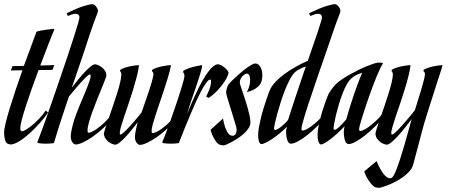

<svg xmlns="http://www.w3.org/2000/svg" viewBox="-55 -690 2171 926"><path d="M207 -547.9Q201.2 -534.2 193.6 -515.1Q186 -496.1 177.2 -473.6Q168.5 -451.2 158.9 -425.8Q149.4 -400.4 139.2 -374L207 -376L198.2 -353L130.9 -352.1Q114.3 -307.6 98.6 -263.4Q83 -219.2 70.6 -181.2Q58.1 -143.1 50.5 -114.3Q43 -85.4 43 -71.8Q43 -63.5 44.9 -60.3Q46.9 -57.1 53.2 -57.1Q57.1 -57.1 69.6 -64.2Q82 -71.3 98.4 -84.5Q114.7 -97.7 132.6 -116.2Q150.4 -134.8 166 -157.2L176.8 -147Q159.7 -122.1 135.5 -95Q111.3 -67.9 85.9 -45.2Q60.5 -22.5 36.4 -7.8Q12.2 6.8 -4.9 6.8Q-7.3 6.8 -14.2 4.6Q-21 2.4 -24.9 -2Q-27.8 -5.9 -31.5 -18.6Q-35.2 -31.2 -35.2 -51.8Q-35.2 -65.9 -27.6 -97.2Q-20 -128.4 -7.6 -169.4Q4.9 -210.4 20.8 -257.6Q36.6 -304.7 53.2 -351.1L-2.9 -350.1L4.9 -371.1L60.1 -372.1L121.1 -537.1Q130.4 -540.5 144.5 -543Q158.7 -545.4 172.4 -547.4Q188.5 -549.3 205.1 -550.8Q205.1 -549.8 206.1 -549.3Q207 -548.8 207 -547.9Z M328.1 -605Q328.1 -615.7 322.5 -619.9Q316.9 -624 308.6 -623.5Q300.3 -623 290.5 -619.9Q280.8 -616.7 272.5 -612.8L266.1 -626Q315.9 -650.4 347.4 -660.2Q378.9 -669.9 391.1 -669.9Q394.5 -669.9 399.2 -667.2Q403.8 -664.6 407.7 -659.7Q411.6 -654.8 414.6 -648.7Q417.5 -642.6 417.5 -636.2Q417.5 -632.3 406.2 -603.8Q395 -575.2 379.4 -528.8Q366.7 -489.3 355 -454.3Q343.3 -419.4 332.5 -387.5Q321.8 -355.5 311.5 -325.9Q301.3 -296.4 291 -267.1Q306.2 -286.6 322.8 -306.9Q339.4 -327.1 354.5 -343.3Q369.6 -359.4 382.6 -369.6Q395.5 -379.9 404.3 -379.9Q407.7 -379.9 416.3 -376.7Q424.8 -373.5 434.1 -366.9Q443.4 -360.4 450.4 -350.3Q457.5 -340.3 458 -326.2Q458 -321.3 451.2 -303.7Q444.3 -286.1 434.3 -261.7Q424.3 -237.3 412.6 -208.5Q400.9 -179.7 390.9 -151.9Q380.9 -124 374 -100.1Q367.2 -76.2 367.2 -61Q367.2 -55.2 368.4 -52.5Q369.6 -49.8 374 -49.8Q379.4 -50.3 390.1 -55.4Q400.9 -60.5 415 -70.8Q429.2 -81.1 445.6 -95.9Q461.9 -110.8 478 -130.9L489.3 -121.1Q468.8 -95.2 443.1 -72Q417.5 -48.8 392.6 -31.2Q367.7 -13.7 345.7 -3.4Q323.7 6.8 310.1 6.8Q307.6 6.8 303.7 4.9Q299.8 2.9 295.9 -1.5Q292 -5.9 289.1 -13.7Q286.1 -21.5 286.1 -33.2Q286.1 -39.1 287.6 -48.1Q289.1 -57.1 291 -66.7Q293 -76.2 295.2 -84.2Q297.4 -92.3 298.3 -96.2Q302.7 -113.3 310.8 -134.5Q318.8 -155.8 328.1 -178.7Q337.4 -201.7 347.2 -224.4Q356.9 -247.1 364.7 -266.8Q372.6 -286.6 377.4 -301.5Q382.3 -316.4 382.3 -324.2Q382.3 -331.1 378.4 -331.1Q375 -331.1 368.2 -325.4Q361.3 -319.8 352.3 -310.5Q343.3 -301.3 333 -289.8Q322.8 -278.3 312.5 -266.4Q302.2 -254.4 293.2 -243.4Q284.2 -232.4 277.3 -224.1Q260.3 -173.8 242.4 -119.9Q224.6 -65.9 205.1 0Q199.7 1 193.4 1.5Q182.1 2.9 164.1 2.9Q155.8 2.9 146.5 2.2Q137.2 1.5 128.4 0L125 -4.9Q127.4 -9.8 137.7 -36.9Q147.9 -64 162.8 -105.5Q177.7 -147 195.6 -198.7Q213.4 -250.5 231.9 -304.2Q250.5 -357.9 267.8 -409.7Q285.2 -461.4 298.6 -503.2Q312 -544.9 320.1 -572.3Q328.1 -599.6 328.1 -605Z M607.4 -94.2Q607.4 -94.7 607.9 -96.2Q608.4 -97.2 609.4 -101.1Q594.2 -81.5 578.6 -62Q563 -42.5 548.3 -27.1Q533.7 -11.7 521.2 -2Q508.8 7.8 500.5 7.8Q497.1 7.8 488.3 4.9Q479.5 2 470.5 -4.6Q461.4 -11.2 454.1 -21.5Q446.8 -31.7 446.3 -45.9Q446.3 -50.8 452.4 -69.8Q458.5 -88.9 468 -116Q477.5 -143.1 488.3 -174.6Q499 -206.1 508.5 -236.1Q518.1 -266.1 524.2 -291.5Q530.3 -316.9 530.3 -331.1Q530.3 -335 529.3 -337.9Q528.3 -340.8 527.3 -342.8Q525.9 -344.7 524.4 -346.2V-353Q535.2 -359.9 550.3 -364.5Q565.4 -369.1 579.6 -371.6Q595.7 -374.5 613.3 -376L615.2 -373Q611.8 -347.2 603.5 -315.7Q595.2 -284.2 585 -251.2Q574.7 -218.3 563.7 -186Q552.7 -153.8 543.5 -126.5Q534.2 -99.1 528.3 -78.4Q522.5 -57.6 522.5 -47.9Q522.5 -41 526.4 -41Q529.8 -41 536.6 -46.6Q543.5 -52.2 552.5 -61.3Q561.5 -70.3 571.8 -81.5Q582 -92.8 592.3 -104.7Q602.5 -116.7 611.6 -127.7Q620.6 -138.7 627.4 -147Q635.3 -168.9 644.5 -195.8Q653.8 -222.7 662.4 -248Q670.9 -273.4 677 -294.9Q683.1 -316.4 684.6 -328.1Q685.5 -333.5 684.6 -336.7Q683.6 -339.8 682.1 -342.3Q680.2 -344.7 678.2 -346.2V-353Q689.5 -359.9 704.6 -364.5Q719.7 -369.1 733.9 -371.6Q750 -374.5 767.6 -376L769.5 -373Q764.2 -347.2 755.1 -316.9Q746.1 -286.6 735.6 -255.1Q725.1 -223.6 714.6 -193.1Q704.1 -162.6 695.6 -136.2Q687 -109.9 681.6 -89.6Q676.3 -69.3 676.3 -59.1Q676.3 -52.7 677.5 -50.3Q678.7 -47.9 683.6 -47.9Q688.5 -48.3 699.5 -53.5Q710.4 -58.6 724.6 -68.8Q738.8 -79.1 755.1 -94Q771.5 -108.9 787.6 -128.9L798.3 -119.1Q777.8 -93.3 752.4 -70.1Q727.1 -46.9 701.9 -29.3Q676.8 -11.7 654.8 -1.5Q632.8 8.8 619.6 8.8Q617.2 8.8 613.3 6.8Q609.4 4.9 605.5 0.5Q601.6 -3.9 598.6 -11.5Q595.7 -19 595.7 -30.8Q595.7 -36.6 597.2 -45.9Q598.6 -55.2 600.6 -64.7Q602.5 -74.2 604.5 -82.3Q606.4 -90.3 607.4 -94.2Z M807.6 0Q802.2 1 795.9 1.5Q784.7 2.9 766.6 2.9Q758.3 2.9 749 2.2Q739.7 1.5 730.5 0L727.5 -4.9Q730 -9.8 736.1 -24.9Q742.2 -40 750.2 -61.5Q758.3 -83 767.6 -109.4Q776.9 -135.7 786.4 -163.1Q795.9 -190.4 804.4 -216.8Q813 -243.2 819.8 -265.1Q826.7 -287.1 830.6 -302.5Q834.5 -317.9 834.5 -323.2Q834.5 -328.6 833.5 -331.5Q832.5 -334.5 831.5 -336.9Q830.1 -338.9 828.6 -340.8V-348.1Q839.8 -355 854.7 -360.4Q869.6 -365.7 883.8 -369.1Q899.9 -373 917.5 -376L919.9 -373Q919.9 -368.7 917.7 -359.4Q915.5 -350.1 912.1 -338.6Q908.7 -327.1 904.8 -314.9Q900.9 -302.7 897.2 -292Q893.6 -281.2 890.9 -273.4Q888.2 -265.6 887.7 -263.2Q877 -234.4 866.7 -202.6Q856.4 -170.9 846.7 -139.2Q857.9 -167 870.4 -195.6Q882.8 -224.1 895.5 -250.7Q908.2 -277.3 921.6 -301Q935.1 -324.7 947.8 -342Q960.4 -359.4 972.9 -369.6Q985.4 -379.9 996.6 -379.9Q1000 -379.9 1006.8 -377.2Q1013.7 -374.5 1021 -369.6Q1028.3 -364.7 1035.4 -357.7Q1042.5 -350.6 1046.9 -341.8Q1048.8 -338.9 1043.5 -325.4Q1038.1 -312 1025.9 -293.7Q1013.7 -275.4 995.1 -255.1Q976.6 -234.9 951.7 -217.8L939.5 -224.1Q947.3 -240.2 951.9 -251.7Q956.5 -263.2 959 -271.7Q961.4 -280.3 962.2 -286.6Q962.9 -293 962.9 -298.8Q962.9 -306.2 958.5 -306.2Q951.7 -306.2 941.2 -292.7Q930.7 -279.3 918.2 -256.3Q905.8 -233.4 891.8 -202.9Q877.9 -172.4 863.5 -138.4Q849.1 -104.5 834.7 -68.8Q820.3 -33.2 807.6 0Z M1175.8 -383.8Q1186 -383.8 1193.4 -376.7Q1200.7 -369.6 1205.1 -358.4Q1209.5 -347.2 1210.2 -332.5Q1210.9 -317.9 1207.5 -303.2Q1203.6 -285.6 1192.1 -274.7Q1180.7 -263.7 1168 -257.3Q1153.3 -250 1135.7 -246.1Q1146 -265.6 1148.7 -279.3Q1151.4 -293 1151.4 -305.2Q1151.4 -310.1 1150.6 -315.2Q1149.9 -320.3 1148.2 -324.7Q1146.5 -329.1 1143.6 -332Q1140.6 -335 1136.7 -335Q1132.3 -335 1126.2 -331.8Q1120.1 -328.6 1114.5 -322.8Q1108.9 -316.9 1105.2 -308.8Q1101.6 -300.8 1101.6 -291Q1101.6 -287.1 1105.5 -275.4Q1109.4 -263.7 1115 -246.8Q1120.6 -230 1127.2 -210Q1133.8 -189.9 1139.4 -169.9Q1145 -149.9 1148.9 -131.3Q1152.8 -112.8 1152.8 -99.1Q1152.8 -85.4 1144 -72Q1135.3 -58.6 1122.1 -46.4Q1108.9 -34.2 1093 -23.7Q1077.1 -13.2 1062.7 -5.4Q1048.3 2.4 1037.8 6.8Q1027.3 11.2 1024.4 11.2Q1020 11.2 1012.7 10Q1005.4 8.8 1000.5 5.9Q995.1 2.9 989.3 -4.4Q983.4 -11.7 977.8 -21.5Q972.2 -31.2 967.5 -42.5Q962.9 -53.7 960.4 -64L1020.5 -118.2Q1024.4 -94.7 1030.8 -76.7Q1033.7 -68.8 1037.1 -61.3Q1040.5 -53.7 1044.9 -47.9Q1049.3 -42 1054.7 -38.6Q1060.1 -35.2 1066.4 -35.2Q1076.2 -35.2 1081.3 -43.7Q1086.4 -52.2 1086.4 -64.9Q1086.4 -68.8 1082.8 -82.8Q1079.1 -96.7 1073.2 -115.2Q1067.4 -133.8 1061 -155Q1054.7 -176.3 1048.8 -194.6Q1043 -212.9 1039.3 -226.1Q1035.6 -239.3 1035.6 -242.2Q1035.6 -250.5 1038.8 -263.2Q1042 -275.9 1048.8 -285.2Q1051.3 -288.6 1060.1 -297.4Q1068.8 -306.2 1080.8 -317.1Q1092.8 -328.1 1106.4 -339.8Q1120.1 -351.6 1133.5 -361.3Q1147 -371.1 1158 -377.4Q1168.9 -383.8 1175.8 -383.8Z M1497.6 -605Q1497.6 -615.7 1491.9 -619.9Q1486.3 -624 1478 -623.5Q1469.7 -623 1460 -619.9Q1450.2 -616.7 1441.9 -612.8L1435.5 -626Q1485.8 -650.4 1517.3 -660.2Q1548.8 -669.9 1560.5 -669.9Q1564 -669.9 1568.6 -667.2Q1573.2 -664.6 1577.1 -659.7Q1581.1 -654.8 1584 -648.7Q1586.9 -642.6 1586.9 -636.2Q1586.9 -632.3 1575.7 -603.8Q1564.5 -575.2 1548.8 -528.8Q1539.6 -501.5 1528.3 -468.8Q1517.1 -436 1504.6 -400.6Q1492.2 -365.2 1479.7 -328.6Q1467.3 -292 1455.6 -257.3Q1443.8 -222.7 1433.3 -191.2Q1422.9 -159.7 1415.3 -134.8Q1407.7 -109.9 1403.3 -92.5Q1398.9 -75.2 1398.9 -68.8Q1398.9 -60.1 1405.8 -60.1Q1411.1 -60.5 1421.9 -65.7Q1432.6 -70.8 1446.5 -81.1Q1460.4 -91.3 1476.8 -106.2Q1493.2 -121.1 1509.8 -141.1L1520.5 -130.9Q1499 -105 1474.6 -80.8Q1450.2 -56.6 1426.5 -38.1Q1402.8 -19.5 1382.1 -8.3Q1361.3 2.9 1347.7 2.9Q1340.8 2.9 1336.4 -3.2Q1332 -9.3 1329.3 -18.6Q1326.7 -27.8 1325.7 -38.1Q1324.7 -48.3 1324.7 -57.1Q1324.7 -61 1325.9 -66.2Q1327.1 -71.3 1328.6 -79.1Q1312.5 -62 1293.7 -46.6Q1274.9 -31.2 1257.6 -19.8Q1240.2 -8.3 1226.3 -1.7Q1212.4 4.9 1206.5 4.9Q1201.2 4.9 1198 0.2Q1194.8 -4.4 1193.1 -11Q1191.4 -17.6 1190.7 -24.7Q1189.9 -31.7 1189.9 -37.1Q1189.9 -54.2 1193.8 -76.2Q1197.8 -98.1 1203.4 -121.6Q1209 -145 1216.1 -167.7Q1223.1 -190.4 1229.5 -209.2Q1235.8 -228 1240.7 -241Q1245.6 -253.9 1247.6 -257.8Q1256.3 -276.9 1274.4 -295.9Q1292.5 -314.9 1316.9 -333Q1341.3 -351.1 1370.4 -367.4Q1399.4 -383.8 1429.7 -397Q1443.4 -437 1455.8 -472.9Q1468.3 -508.8 1477.5 -536.6Q1486.8 -564.5 1492.2 -582.5Q1497.6 -600.6 1497.6 -605ZM1334 -110.8Q1342.8 -138.2 1353 -169.7Q1363.3 -201.2 1374.3 -234.4Q1385.3 -267.6 1397 -301.8Q1408.7 -335.9 1419.9 -369.1Q1406.2 -365.2 1392.8 -358.2Q1379.4 -351.1 1371.6 -345.2Q1358.9 -335.4 1345.9 -312.3Q1333 -289.1 1321.3 -260Q1309.6 -231 1299.6 -199.7Q1289.6 -168.5 1282.2 -141.4Q1274.9 -114.3 1270.8 -95.5Q1266.6 -76.7 1266.6 -73.2Q1266.6 -69.3 1267.3 -66.2Q1268.1 -63 1272 -63Q1275.9 -63 1283.2 -66.9Q1290.5 -70.8 1299.1 -77.4Q1307.6 -84 1316.9 -92.8Q1326.2 -101.6 1334 -110.8Z M1798.8 -128.9Q1777.3 -103 1752.7 -78.9Q1728 -54.7 1704.3 -36.1Q1680.7 -17.6 1660.2 -6.3Q1639.6 4.9 1626 4.9Q1623 4.9 1618.7 2.2Q1614.3 -0.5 1612.8 -2.9Q1607.4 -12.7 1605.2 -27.6Q1603 -42.5 1603 -55.2Q1603 -59.1 1604.2 -66.2Q1605.5 -73.2 1606.9 -81.1Q1590.8 -64 1573.5 -48.1Q1556.2 -32.2 1540.3 -20Q1524.4 -7.8 1512 -0.5Q1499.5 6.8 1493.7 6.8Q1489.7 6.8 1487.1 3.9Q1484.4 1 1482.2 -3.9Q1480 -8.8 1478.8 -14.2Q1477.5 -19.5 1477.1 -24.9Q1475.6 -42 1478.3 -62.3Q1481 -82.5 1485.8 -103.5Q1490.7 -124.5 1496.8 -144.8Q1502.9 -165 1508.8 -181.9Q1514.6 -198.7 1519 -210.4Q1523.4 -222.2 1524.9 -226.1Q1526.9 -231.9 1531.5 -240Q1536.1 -248 1542 -256.1Q1547.9 -264.2 1554 -271.7Q1560.1 -279.3 1565.9 -285.2Q1576.7 -295.4 1593.8 -307.1Q1610.8 -318.8 1631.1 -330.1Q1651.4 -341.3 1672.9 -352.1Q1694.3 -362.8 1713.6 -370.6Q1732.9 -378.4 1748 -383.3Q1763.2 -388.2 1771 -388.2Q1777.8 -388.2 1783 -387.7Q1788.1 -387.2 1791 -386.2L1792 -383.8Q1786.6 -377 1778.8 -360.4Q1771 -343.8 1761.7 -321.8Q1752.4 -299.8 1742.7 -273.4Q1732.9 -247.1 1723.4 -220.2Q1713.9 -193.4 1705.6 -167.7Q1697.3 -142.1 1690.7 -121.1Q1684.1 -100.1 1680.4 -85.7Q1676.8 -71.3 1676.8 -66.9Q1676.8 -58.1 1684.1 -58.1Q1689 -58.6 1699.7 -63.7Q1710.4 -68.8 1724.6 -79.1Q1738.8 -89.4 1755.1 -104.2Q1771.5 -119.1 1788.1 -139.2ZM1559.1 -64Q1563 -64 1569.3 -68.4Q1575.7 -72.8 1583 -79.6Q1590.3 -86.4 1598.6 -95.5Q1606.9 -104.5 1614.7 -113.8Q1619.6 -130.9 1625.7 -151.4Q1631.8 -171.9 1638.7 -193.4Q1645.5 -214.8 1652.8 -236.3Q1660.2 -257.8 1667.2 -277.1Q1674.3 -296.4 1680.7 -312.3Q1687 -328.1 1691.9 -338.9Q1684.1 -336.4 1671.4 -331.8Q1658.7 -327.1 1643.1 -314.9Q1629.9 -304.7 1618.2 -284.2Q1606.4 -263.7 1596.7 -238Q1586.9 -212.4 1578.9 -185.1Q1570.8 -157.7 1565.2 -134.3Q1559.6 -110.8 1556.6 -94.2Q1553.7 -77.6 1553.7 -74.2Q1553.7 -70.3 1554.4 -67.1Q1555.2 -64 1559.1 -64Z M1938 103Q1933.6 120.1 1920.4 135.3Q1907.2 150.4 1890.1 162.8Q1873 175.3 1854 185.3Q1835 195.3 1818.4 201.9Q1801.8 208.5 1789.8 212.2Q1777.8 215.8 1774.9 215.8Q1770.5 215.8 1762.9 214.8Q1755.4 213.9 1751 210.9Q1745.6 208 1738.3 200Q1731 191.9 1723.6 181.2Q1716.3 170.4 1710.2 158.4Q1704.1 146.5 1702.1 136.2L1761.2 86.9Q1770.5 110.4 1781.2 128.4Q1785.6 136.2 1791 143.8Q1796.4 151.4 1802.2 157.2Q1808.1 163.1 1814.5 166.5Q1820.8 169.9 1827.1 169.9Q1832 169.9 1836.2 166Q1840.3 162.1 1844 156Q1847.7 149.9 1851.1 141.8Q1854.5 133.8 1857.9 125Q1868.7 96.2 1877.9 67.1Q1887.2 38.1 1895.8 8.3Q1904.3 -21.5 1912.8 -52.2Q1921.4 -83 1930.2 -115.2Q1914.6 -94.7 1897.2 -73Q1879.9 -51.3 1863.5 -33.4Q1847.2 -15.6 1833 -3.9Q1818.8 7.8 1810.1 7.8Q1806.6 7.8 1797.9 4.9Q1789.1 2 1780 -4.6Q1771 -11.2 1763.7 -21.5Q1756.3 -31.7 1755.9 -45.9Q1755.9 -50.8 1762 -69.8Q1768.1 -88.9 1777.6 -116Q1787.1 -143.1 1797.9 -174.6Q1808.6 -206.1 1818.1 -236.1Q1827.6 -266.1 1833.7 -291.5Q1839.8 -316.9 1839.8 -331.1Q1839.8 -335 1838.9 -337.9Q1837.9 -340.8 1836.9 -342.8Q1835.4 -344.7 1834 -346.2V-353Q1844.7 -359.9 1859.9 -364.5Q1875 -369.1 1889.2 -371.6Q1905.3 -374.5 1922.9 -376L1924.8 -373Q1921.4 -347.2 1913.1 -315.7Q1904.8 -284.2 1894.5 -251.2Q1884.3 -218.3 1873.3 -186Q1862.3 -153.8 1853 -126.5Q1843.8 -99.1 1837.9 -78.4Q1832 -57.6 1832 -47.9Q1832 -41 1835.9 -41Q1839.8 -41 1848.1 -48.1Q1856.4 -55.2 1867.2 -66.4Q1877.9 -77.6 1889.9 -91.3Q1901.9 -105 1912.8 -117.9Q1923.8 -130.9 1932.6 -141.8Q1941.4 -152.8 1945.8 -158.2Q1952.6 -179.7 1960.4 -204.8Q1968.3 -230 1975.3 -253.4Q1982.4 -276.9 1987.5 -296.9Q1992.7 -316.9 1994.1 -328.1Q1995.1 -333.5 1994.1 -336.7Q1993.2 -339.8 1991.7 -342.3Q1989.7 -344.7 1987.8 -346.2V-353Q1999 -359.9 2014.2 -364.5Q2029.3 -369.1 2043.5 -371.6Q2059.6 -374.5 2077.1 -376L2079.1 -373Q2075.7 -361.8 2067.9 -337.6Q2060.1 -313.5 2050 -282.5Q2040 -251.5 2029.1 -217Q2018.1 -182.6 2008.1 -151.1Q1998 -119.6 1990.5 -94Q1982.9 -68.4 1980 -55.2Z"/></svg>

Font: Romanesco
Style: Regular
Weight: 400
Designer: Astigmatic (AOETI)
Foundry: Astigmatic (AOETI)
Version: Version 1.000